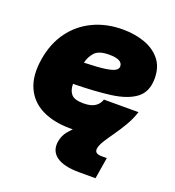

<svg xmlns="http://www.w3.org/2000/svg" viewBox="-132 -631 850 932"><g transform="rotate(20 293.0 -165.0)"><path d="M268.6 11.7Q181.2 11.7 120.6 -18.8Q60.1 -49.3 33.7 -109.4Q7.3 -169.4 22 -257.8Q36.1 -342.3 80.3 -402.6Q124.5 -462.9 192.4 -495.1Q260.3 -527.3 344.7 -527.3Q406.7 -527.3 458 -509Q509.3 -490.7 539.8 -452.9Q570.3 -415 570.3 -356Q570.3 -287.1 526.1 -253.4Q481.9 -219.7 400.4 -208.7Q318.8 -197.8 206.5 -196.3Q206.5 -162.6 222.9 -143.6Q239.3 -124.5 285.2 -124.5Q325.2 -124.5 345.9 -138.7Q366.7 -152.8 373.5 -175.8H552.2Q523.9 -90.8 452.9 -39.6Q381.8 11.7 268.6 11.7ZM221.2 -311Q293.5 -313 330.3 -318.6Q367.2 -324.2 380.1 -333Q393.1 -341.8 393.1 -353.5Q393.1 -389.6 324.2 -389.6Q271 -389.6 249.8 -366.7Q228.5 -343.8 221.2 -311ZM380.4 196.8Q301.3 196.8 263.4 169.2Q225.6 141.6 233.9 91.3Q239.3 59.6 258.5 36.4Q277.8 13.2 307.6 -15.1L552.2 -175.8Q539.6 -137.2 519.3 -102.5Q499 -67.9 478 -38.3Q457 -8.8 441.7 15.4Q426.3 39.6 423.3 57.6Q418.5 86.4 456.5 86.4H483.9L465.8 196.8Z"/></g></svg>

Font: Inter Display Black
Style: Italic
Weight: 900
Italic angle: -9.39999°
Designer: Rasmus Andersson
Foundry: rsms
Version: Version 4.000;git-a52131595